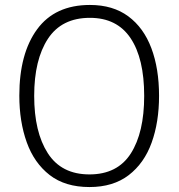

<svg xmlns="http://www.w3.org/2000/svg" viewBox="-20 -745 721 775"><path d="M622 -358Q622 -252 592 -169Q562 -86 499.5 -38Q437 10 341 10Q243 10 180.5 -38.5Q118 -87 88 -170.5Q58 -254 58 -359Q58 -529 130 -627Q202 -725 343 -725Q436 -725 498 -679Q560 -633 591 -550.5Q622 -468 622 -358ZM118 -358Q118 -212 173 -126.5Q228 -41 341 -41Q454 -41 508 -125.5Q562 -210 562 -358Q562 -509 507 -591Q452 -673 343 -673Q229 -673 173.5 -588.5Q118 -504 118 -358Z"/></svg>

Font: Noto Sans Lao Looped SemiCondensed Light
Style: Regular
Weight: 300
Width: 4
Designer: Mark Frömberg, Ben Mitchell
Foundry: The Fontpad Ltd
Version: Version 1.002; ttfautohint (v1.8.4.7-5d5b)